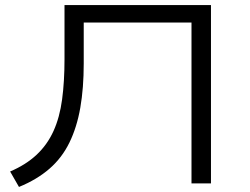

<svg xmlns="http://www.w3.org/2000/svg" viewBox="-20 -725 989 759"><path d="M55 14 20 -47Q83 -74 125 -113.5Q167 -153 191.5 -207Q216 -261 225.5 -332Q235 -403 235 -491V-705H814V0H737V-636H311V-474Q311 -377 297.5 -299.5Q284 -222 254.5 -161.5Q225 -101 175.5 -58Q126 -15 55 14Z"/></svg>

Font: Nunito Sans 7pt Expanded Light
Style: Regular
Weight: 300
Width: 7
Designer: Vernon Adams
Foundry: Vernon Adams
Version: Version 3.101;gftools[0.9.27]